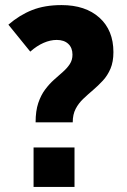

<svg xmlns="http://www.w3.org/2000/svg" viewBox="-20 -735 499 755"><path d="M120 -254Q120 -299 130.5 -330Q141 -361 157.5 -383Q174 -405 192.5 -421.5Q211 -438 227.5 -452.5Q244 -467 254.5 -483Q265 -499 265 -520Q265 -547 248.5 -562.5Q232 -578 203 -578Q178 -578 151.5 -566.5Q125 -555 99 -532L13 -638Q57 -676 106.5 -695.5Q156 -715 222 -715Q316 -715 371 -665.5Q426 -616 426 -530Q426 -492 414.5 -465Q403 -438 384.5 -418Q366 -398 346 -381Q326 -364 307.5 -346.5Q289 -329 277.5 -307Q266 -285 266 -254ZM112 0V-155H273V0Z"/></svg>

Font: SUSE ExtraBold
Style: Regular
Weight: 800
Designer: Rene Bieder
Foundry: SUSE
Version: Version 1.000